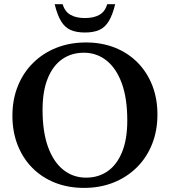

<svg xmlns="http://www.w3.org/2000/svg" viewBox="-20 -904 828 936"><path d="M399 -697Q476 -697 539.8 -671.8Q603.5 -646.5 650 -599.8Q696.5 -553 722 -488.5Q747.5 -424 747.5 -345.5Q747.5 -266.5 721.2 -201Q695 -135.5 646.8 -87.8Q598.5 -40 533.2 -14Q468 12 389.5 12Q312.5 12 248.5 -13.2Q184.5 -38.5 138 -85.2Q91.5 -132 66 -196.8Q40.5 -261.5 40.5 -340Q40.5 -418.5 66.8 -484Q93 -549.5 141.2 -597.2Q189.5 -645 255 -671Q320.5 -697 399 -697ZM399.5 -38Q460 -38 505 -69.5Q550 -101 575.2 -163Q600.5 -225 600.5 -317Q600.5 -424.5 573.8 -497.8Q547 -571 499.2 -609Q451.5 -647 389 -647Q328.5 -647 283.2 -615.5Q238 -584 212.8 -522Q187.5 -460 187.5 -368Q187.5 -261 214.2 -187.5Q241 -114 288.8 -76Q336.5 -38 399.5 -38ZM394 -816Q437 -816 464.8 -831.8Q492.5 -847.5 502.5 -883.5H541.5Q528.5 -830.5 510.2 -800.5Q492 -770.5 464 -758Q436 -745.5 394 -745.5Q352 -745.5 324 -758Q296 -770.5 277.8 -800.5Q259.5 -830.5 246.5 -883.5H285.5Q296 -847.5 323.5 -831.8Q351 -816 394 -816Z"/></svg>

Font: Newsreader 36pt SemiBold
Style: Regular
Weight: 600
Designer: Hugues Gentile
Foundry: Production Type
Version: Version 1.003